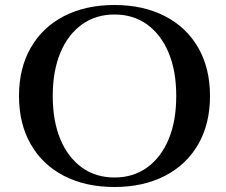

<svg xmlns="http://www.w3.org/2000/svg" viewBox="-20 -734 905 768"><path d="M438 -714Q553 -714 639.5 -669.5Q726 -625 773 -543Q820 -461 820 -350Q820 -239 773 -157Q726 -75 639.5 -30.5Q553 14 438 14Q322 14 236 -30.5Q150 -75 103 -157Q56 -239 56 -350Q56 -461 103 -543Q150 -625 236 -669.5Q322 -714 438 -714ZM438 -24Q513 -24 568.5 -64Q624 -104 654.5 -177Q685 -250 685 -350Q685 -450 654.5 -523Q624 -596 568.5 -636Q513 -676 438 -676Q363 -676 307.5 -636Q252 -596 221.5 -523Q191 -450 191 -350Q191 -250 221.5 -177Q252 -104 307.5 -64Q363 -24 438 -24Z"/></svg>

Font: Cinzel SemiBold
Style: Regular
Weight: 600
Designer: Natanael Gama
Version: Version 2.000